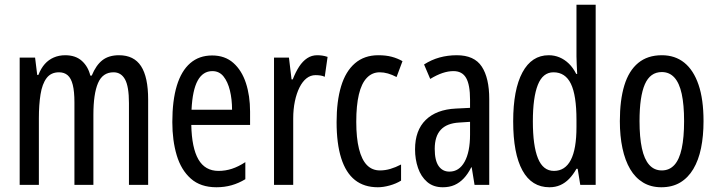

<svg xmlns="http://www.w3.org/2000/svg" viewBox="-20 -780 3028 810"><path d="M482 -547Q545 -547 575 -501Q605 -455 605 -360V0H524V-345Q524 -415 507.5 -445Q491 -475 459 -475Q413 -475 393.5 -429.5Q374 -384 374 -296V0H294V-348Q294 -394 287 -422Q280 -450 265.5 -462.5Q251 -475 229 -475Q195 -475 176.5 -450.5Q158 -426 151 -382Q144 -338 144 -281V0H63V-537H128L137 -464H142Q153 -492 169 -510Q185 -528 207 -537.5Q229 -547 255 -547Q299 -547 325.5 -523Q352 -499 361 -461H367Q385 -505 412 -526Q439 -547 482 -547Z M875 -546Q929 -546 964.5 -514.5Q1000 -483 1017.5 -429.5Q1035 -376 1035 -309V-253H787Q789 -156 817 -107.5Q845 -59 902 -59Q931 -59 958.5 -68Q986 -77 1015 -96V-24Q987 -7 957 1.5Q927 10 893 10Q826 10 785 -26.5Q744 -63 725.5 -125Q707 -187 707 -265Q707 -356 726 -418.5Q745 -481 782.5 -513.5Q820 -546 875 -546ZM876 -480Q836 -480 814 -440Q792 -400 788 -317H959Q959 -361 950 -398Q941 -435 923 -457.5Q905 -480 876 -480Z M1318 -547Q1329 -547 1339.5 -545.5Q1350 -544 1362 -540L1350 -456Q1342 -460 1332 -461.5Q1322 -463 1311 -463Q1290 -463 1273 -449.5Q1256 -436 1243.5 -411Q1231 -386 1224 -352.5Q1217 -319 1217 -280V0H1136V-537H1199L1210 -445H1215Q1227 -476 1242 -499Q1257 -522 1276 -534.5Q1295 -547 1318 -547Z M1574 10Q1516 10 1477.5 -20.5Q1439 -51 1419.5 -112.5Q1400 -174 1400 -265Q1400 -353 1419 -416Q1438 -479 1477.5 -513Q1517 -547 1576 -547Q1608 -547 1632.5 -540.5Q1657 -534 1678 -522L1653 -455Q1634 -465 1616.5 -470Q1599 -475 1582 -475Q1550 -475 1527.5 -451.5Q1505 -428 1494 -381.5Q1483 -335 1483 -266Q1483 -198 1494.5 -152Q1506 -106 1528 -83.5Q1550 -61 1583 -61Q1605 -61 1627 -67.5Q1649 -74 1672 -86V-18Q1651 -5 1624 2.5Q1597 10 1574 10Z M1907 -547Q1981 -547 2012.5 -499Q2044 -451 2044 -362V0H1982L1970 -74H1968Q1954 -46 1936.5 -27.5Q1919 -9 1897.5 0.5Q1876 10 1848 10Q1808 10 1782 -12.5Q1756 -35 1743.5 -71.5Q1731 -108 1731 -150Q1731 -230 1776 -274Q1821 -318 1903 -322L1963 -325V-360Q1963 -422 1946.5 -451Q1930 -480 1893 -480Q1871 -480 1847 -472Q1823 -464 1795 -447L1769 -508Q1800 -528 1834.5 -537.5Q1869 -547 1907 -547ZM1917 -263Q1865 -260 1839.5 -232.5Q1814 -205 1814 -152Q1814 -103 1830.5 -79.5Q1847 -56 1876 -56Q1917 -56 1940 -97.5Q1963 -139 1963 -212V-266Z M2298 10Q2223 10 2184 -61Q2145 -132 2145 -268Q2145 -402 2184 -474.5Q2223 -547 2295 -547Q2319 -547 2340.5 -538Q2362 -529 2380 -511.5Q2398 -494 2411 -468H2415Q2414 -491 2413 -508.5Q2412 -526 2412 -542V-760H2493V0H2428L2417 -68H2412Q2398 -43 2381 -25.5Q2364 -8 2343.5 1Q2323 10 2298 10ZM2317 -59Q2364 -59 2388 -105Q2412 -151 2412 -244V-274Q2412 -378 2388.5 -426.5Q2365 -475 2315 -475Q2270 -475 2249 -422Q2228 -369 2228 -268Q2228 -165 2249.5 -112Q2271 -59 2317 -59Z M2948 -269Q2948 -206 2937.5 -155Q2927 -104 2905 -67Q2883 -30 2849.5 -10Q2816 10 2770 10Q2726 10 2693 -10Q2660 -30 2638.5 -66.5Q2617 -103 2606 -154.5Q2595 -206 2595 -269Q2595 -358 2614 -420Q2633 -482 2672.5 -514.5Q2712 -547 2772 -547Q2828 -547 2867 -515.5Q2906 -484 2927 -422.5Q2948 -361 2948 -269ZM2678 -269Q2678 -201 2688 -154.5Q2698 -108 2719 -84.5Q2740 -61 2772 -61Q2804 -61 2825 -84Q2846 -107 2856 -153.5Q2866 -200 2866 -269Q2866 -338 2856 -384Q2846 -430 2825 -453Q2804 -476 2772 -476Q2723 -476 2700.5 -424.5Q2678 -373 2678 -269Z"/></svg>

Font: Noto Sans Display ExtraCondensed
Style: Regular
Weight: 400
Width: 2
Version: Version 2.003